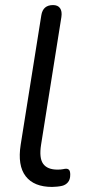

<svg xmlns="http://www.w3.org/2000/svg" viewBox="-20 -732 336 761"><path d="M186.4 8.9Q114.5 8.9 81.8 -33.5Q49 -76 62 -158.5L143.8 -671.7Q147.2 -692.1 158.8 -702Q170.5 -711.9 190.3 -711.9Q209.3 -711.9 218 -699.6Q226.7 -687.2 223.3 -664.4L142.9 -159Q134.4 -106 151 -82.8Q167.6 -59.7 208 -59.7Q221.7 -59.7 229.5 -61.4Q237.3 -63.2 242.2 -63.2Q249.6 -63.2 254 -58.3Q258.4 -53.4 258.4 -39.3Q258.4 -20.3 249.3 -9.6Q240.2 1.1 226.4 4.5Q218.4 6.5 206.8 7.7Q195.2 8.9 186.4 8.9Z"/></svg>

Font: Nunito ExtraLight
Style: Italic
Weight: 200
Italic angle: -9°
Designer: Vernon Adams
Foundry: Vernon Adams
Version: Version 3.602